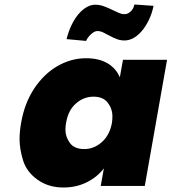

<svg xmlns="http://www.w3.org/2000/svg" viewBox="-20 -827 763 854"><path d="M74 -281Q89 -368 132 -433Q175 -498 235.5 -533Q296 -568 363 -568Q421 -568 459 -545Q497 -522 513 -483L527 -561H723L624 0H428L442 -78Q412 -39 365.5 -16Q319 7 262 7Q195 7 146.5 -28Q98 -63 82.5 -114Q67 -165 67 -208Q67 -242 74 -281ZM478 -281Q480 -296 480 -309Q480 -343 459.5 -370Q439 -397 396 -397Q352 -397 317.5 -366.5Q283 -336 274 -281Q271 -265 271 -251Q271 -218 291 -191Q311 -164 355 -164Q398 -164 433 -195Q468 -226 478 -281ZM276 -653Q285 -688 298.5 -716Q312 -744 329 -764Q346 -784 365 -795Q384 -806 403 -806Q423 -806 441 -799.5Q459 -793 475.5 -785Q492 -777 506.5 -770.5Q521 -764 533 -764Q544 -764 552 -769Q560 -774 565.5 -780.5Q571 -787 574 -794.5Q577 -802 578 -807L663 -801Q656 -767 642.5 -739Q629 -711 612 -690.5Q595 -670 575 -658.5Q555 -647 534 -647Q515 -647 498.5 -653.5Q482 -660 467.5 -668Q453 -676 439.5 -682.5Q426 -689 413 -689Q406 -689 398 -684.5Q390 -680 383 -673Q376 -666 370.5 -658.5Q365 -651 363 -645Z"/></svg>

Font: Fz Poppins ExtBd
Style: Italic
Weight: 800
Italic angle: -10°
Designer: Ninad Kale (Devanagari), Jonny Pinhorn (Latin)
Foundry: Indian Type Foundry
Version: Vit hóa bi Vntype.Com & FontZin.Com